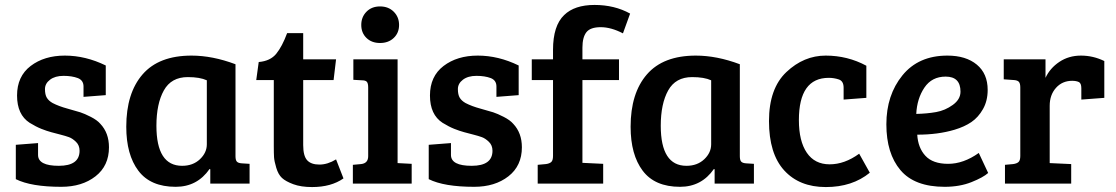

<svg xmlns="http://www.w3.org/2000/svg" viewBox="-20 -743 4516 777"><path d="M295 -427Q271 -436 237 -436Q203 -436 182.5 -420.5Q162 -405 162 -382.5Q162 -360 169.5 -347.5Q177 -335 193 -326Q218 -313 253 -303.5Q288 -294 305 -288.5Q322 -283 347.5 -270Q373 -257 386 -242Q421 -205 421 -147Q421 -72 366.5 -29.5Q312 13 228 13Q106 13 44 -18V-157L134 -164V-116Q134 -72 218 -72Q302 -72 302 -133Q302 -155 287.5 -169Q273 -183 259 -188Q245 -193 225.5 -198Q206 -203 187.5 -208Q169 -213 147.5 -221.5Q126 -230 100 -246Q49 -279 49 -356.5Q49 -434 104 -476Q159 -518 242.5 -518Q326 -518 408 -478V-358L318 -351V-393Q318 -418 295 -427Z M933 -483V-111Q933 -95 938.5 -89Q944 -83 958 -82L990 -80V0H831V-58L828 -59Q778 13 691 13Q589 13 540 -52Q491 -117 491 -230Q491 -366 557 -442Q623 -518 755 -518Q840 -518 933 -483ZM817 -159V-418Q789 -431 740 -431Q673 -431 643 -377Q613 -323 613 -234Q613 -72 717 -72Q761 -72 789 -98.5Q817 -125 817 -159Z M1142 -609H1207V-503H1340L1330 -419H1207V-156Q1207 -112 1223 -94.5Q1239 -77 1272.5 -77Q1306 -77 1340 -98L1370 -21Q1320 14 1243 14Q1198 14 1167 2.5Q1136 -9 1121 -23Q1106 -37 1098 -64Q1090 -91 1089 -106.5Q1088 -122 1088 -152V-419H1017L1027 -492Q1074 -496 1098 -525.5Q1122 -555 1142 -609Z M1589 -503V-83L1646 -80V0H1408V-76L1441 -79Q1470 -82 1470 -111V-389Q1470 -406 1464.5 -412Q1459 -418 1445 -418L1410 -420V-503ZM1463 -589.5Q1442 -610 1442 -642Q1442 -674 1463 -695.5Q1484 -717 1518 -717Q1552 -717 1573.5 -695.5Q1595 -674 1595 -642Q1595 -610 1573.5 -589.5Q1552 -569 1518 -569Q1484 -569 1463 -589.5Z M1966 -427Q1942 -436 1908 -436Q1874 -436 1853.5 -420.5Q1833 -405 1833 -382.5Q1833 -360 1840.5 -347.5Q1848 -335 1864 -326Q1889 -313 1924 -303.5Q1959 -294 1976 -288.5Q1993 -283 2018.5 -270Q2044 -257 2057 -242Q2092 -205 2092 -147Q2092 -72 2037.5 -29.5Q1983 13 1899 13Q1777 13 1715 -18V-157L1805 -164V-116Q1805 -72 1889 -72Q1973 -72 1973 -133Q1973 -155 1958.5 -169Q1944 -183 1930 -188Q1916 -193 1896.5 -198Q1877 -203 1858.5 -208Q1840 -213 1818.5 -221.5Q1797 -230 1771 -246Q1720 -279 1720 -356.5Q1720 -434 1775 -476Q1830 -518 1913.5 -518Q1997 -518 2079 -478V-358L1989 -351V-393Q1989 -418 1966 -427Z M2218 -112V-419H2132V-503H2218V-541Q2218 -639 2263 -682Q2305 -723 2386 -723Q2467 -723 2530 -688L2501 -608Q2453 -633 2411 -633Q2369 -633 2353 -612.5Q2337 -592 2337 -550V-503H2485V-419H2337V-84L2421 -80V0H2156V-76L2189 -79Q2204 -81 2211 -87.5Q2218 -94 2218 -112Z M2974 -483V-111Q2974 -95 2979.5 -89Q2985 -83 2999 -82L3031 -80V0H2872V-58L2869 -59Q2819 13 2732 13Q2630 13 2581 -52Q2532 -117 2532 -230Q2532 -366 2598 -442Q2664 -518 2796 -518Q2881 -518 2974 -483ZM2858 -159V-418Q2830 -431 2781 -431Q2714 -431 2684 -377Q2654 -323 2654 -234Q2654 -72 2758 -72Q2802 -72 2830 -98.5Q2858 -125 2858 -159Z M3457 -121 3500 -44Q3429 14 3322 14Q3215 14 3153.5 -53.5Q3092 -121 3092 -253Q3092 -385 3162.5 -451.5Q3233 -518 3321.5 -518Q3410 -518 3486 -477V-347L3394 -340V-388Q3394 -415 3374.5 -421.5Q3355 -428 3334 -428Q3213 -428 3213 -257Q3213 -172 3245 -125Q3277 -78 3337.5 -78Q3398 -78 3457 -121Z M3814 -518Q3889 -518 3933 -481.5Q3977 -445 3977 -379Q3977 -335 3958 -301.5Q3939 -268 3911 -249Q3883 -230 3843 -218Q3776 -198 3692 -198Q3695 -145 3725 -112.5Q3755 -80 3817 -80Q3879 -80 3941 -124L3979 -43Q3959 -25 3911.5 -6Q3864 13 3803 13Q3681 13 3624 -54.5Q3567 -122 3567 -240Q3567 -358 3632 -438Q3697 -518 3814 -518ZM3867 -372Q3867 -433 3807 -433Q3751 -433 3721 -388.5Q3691 -344 3688 -282Q3732 -283 3768.5 -289.5Q3805 -296 3836 -318.5Q3867 -341 3867 -372Z M4109 -112V-389Q4109 -405 4103.5 -411.5Q4098 -418 4084 -419L4042 -422V-503H4211V-428Q4229 -467 4267 -492.5Q4305 -518 4354.5 -518Q4404 -518 4449 -496V-347L4356 -340V-386Q4356 -406 4346 -411Q4335 -416 4319 -416Q4279 -416 4253.5 -387.5Q4228 -359 4228 -315V-83L4315 -79V0H4047V-76L4080 -79Q4095 -81 4102 -87.5Q4109 -94 4109 -112Z"/></svg>

Font: Bree Serif
Style: Regular
Weight: 400
Designer: Veronika Burian, Jos Scaglione
Foundry: TypeTogether
Version: Version 1.001